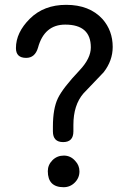

<svg xmlns="http://www.w3.org/2000/svg" viewBox="-20 -783 540 806"><path d="M202.1 -231.4V-251Q202.1 -327.1 223.1 -370.6Q244.1 -414.1 314.5 -488.3Q361.3 -538.1 361.3 -584Q361.3 -679.7 253.9 -679.7Q166 -679.7 139.6 -583Q127 -540 89.8 -540Q46.9 -540 46.9 -581.1Q46.9 -646.5 105.5 -704.6Q164.1 -762.7 257.8 -762.7Q355.5 -762.7 410.2 -703.1Q453.1 -654.3 453.1 -585.9Q453.1 -528.3 415 -479.5L330.1 -390.6Q288.1 -341.8 288.1 -258.8V-231.4Q288.1 -186.5 245.1 -186.5Q202.1 -186.5 202.1 -231.4ZM295.9 -107.4Q313.5 -88.9 313.5 -63.5Q313.5 -36.1 293.9 -16.6Q274.4 2.9 247.1 2.9Q180.7 2.9 180.7 -64.5Q180.7 -90.8 200.2 -110.4Q219.7 -129.9 248 -129.9Q276.4 -129.9 295.9 -107.4Z"/></svg>

Font: MotoyaLMaru
Style: W3 mono
Weight: 400
Version: Version 1.01